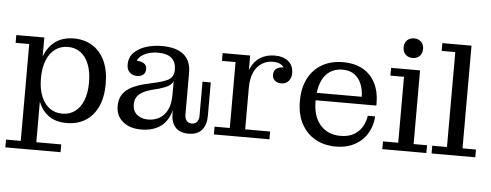

<svg xmlns="http://www.w3.org/2000/svg" viewBox="-55 -843 3022 1181"><g transform="rotate(5 1456.0 -252.5)"><path d="M374 9Q305 9 261 -23Q217 -55 196 -113.5Q175 -172 175 -251L170 -252Q170 -331 192.5 -389.5Q215 -448 260.5 -480.5Q306 -513 374 -513Q439 -513 488 -482.5Q537 -452 564.5 -394Q592 -336 592 -251Q592 -168 564.5 -109.5Q537 -51 488 -21Q439 9 374 9ZM342 -46Q386 -46 419 -70Q452 -94 470.5 -140Q489 -186 489 -251Q489 -317 470.5 -363.5Q452 -410 419 -434Q386 -458 342 -458Q297 -458 263.5 -434Q230 -410 211 -363.5Q192 -317 192 -251Q192 -186 211 -140Q230 -94 263.5 -70Q297 -46 342 -46ZM11 191V143H102V-455H18V-503H191V-329L182 -254L198 -158V143H352V191Z M778 -317Q753 -317 734.5 -333.5Q716 -350 716 -381Q716 -427 744.5 -456Q773 -485 819 -499.5Q865 -514 917 -514Q1004 -514 1050.5 -477Q1097 -440 1097 -363L1008 -376Q1008 -423 980 -447Q952 -471 896 -471Q863 -471 833.5 -461.5Q804 -452 785 -433Q766 -414 762 -383L760 -411Q792 -411 812 -400Q832 -389 832 -364Q832 -342 818 -329.5Q804 -317 778 -317ZM1125 9Q1071 9 1044 -22Q1017 -53 1017 -109V-168H1007V-305H1003L1008 -340V-376L1097 -363V-106Q1097 -84 1108 -69.5Q1119 -55 1140 -55Q1162 -55 1173 -69.5Q1184 -84 1184 -106V-317H1235V-110Q1235 -55 1208 -23Q1181 9 1125 9ZM834 9Q762 9 719.5 -27Q677 -63 677 -122Q677 -166 696 -194.5Q715 -223 749.5 -241Q784 -259 828 -270L909 -289Q940 -297 962 -306Q984 -315 996 -331Q1008 -347 1008 -374L1012 -305H1007Q999 -286 979 -274Q959 -262 921 -251L874 -239Q842 -230 820 -217.5Q798 -205 786.5 -186.5Q775 -168 775 -141Q775 -101 801.5 -78.5Q828 -56 870 -56Q907 -56 938 -72.5Q969 -89 988 -125.5Q1007 -162 1007 -222L1026 -217Q1027 -138 1003.5 -88Q980 -38 936.5 -14.5Q893 9 834 9Z M1282 0V-48H1376V-455H1292V-503H1462V-331L1471 -333V-48H1625V0ZM1444 -303Q1445 -377 1466.5 -424Q1488 -471 1526 -493.5Q1564 -516 1614 -516Q1666 -516 1697.5 -490Q1729 -464 1729 -417Q1729 -388 1712.5 -368.5Q1696 -349 1667 -349Q1642 -349 1627 -362.5Q1612 -376 1612 -397Q1612 -423 1630.5 -436.5Q1649 -450 1686 -448L1681 -418Q1680 -447 1660 -462Q1640 -477 1604 -477Q1567 -477 1536.5 -457.5Q1506 -438 1488.5 -399.5Q1471 -361 1471 -303Z M2034 9Q1963 9 1908 -22Q1853 -53 1822 -111Q1791 -169 1791 -251Q1791 -334 1822 -392.5Q1853 -451 1908 -481.5Q1963 -512 2034 -512L2036 -466Q1991 -466 1957.5 -443.5Q1924 -421 1905.5 -375.5Q1887 -330 1887 -259Q1887 -165 1933 -112Q1979 -59 2058 -59Q2110 -59 2143.5 -80Q2177 -101 2194 -133Q2211 -165 2215 -197H2260Q2259 -160 2244.5 -123Q2230 -86 2202.5 -56.5Q2175 -27 2133 -9Q2091 9 2034 9ZM1842 -264V-310H2168L2262 -279V-264ZM2168 -310Q2167 -355 2152 -390.5Q2137 -426 2108 -446Q2079 -466 2036 -466L2034 -512Q2109 -512 2159.5 -482.5Q2210 -453 2236 -400.5Q2262 -348 2262 -279Z M2322 0V-48H2416V-455H2332V-503H2511V-48H2594V0ZM2458 -575Q2431 -575 2414.5 -591.5Q2398 -608 2398 -636Q2398 -663 2414.5 -679.5Q2431 -696 2458 -696Q2485 -696 2501.5 -679.5Q2518 -663 2518 -636Q2518 -608 2501.5 -591.5Q2485 -575 2458 -575Z M2626 0V-48H2717V-634H2633V-682H2813V-48H2896V0Z"/></g></svg>

Font: Montagu Slab
Style: Regular
Weight: 400
Version: Version 1.000